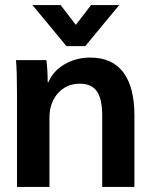

<svg xmlns="http://www.w3.org/2000/svg" viewBox="-20 -737 603 757"><path d="M43 0ZM47 -368Q47 -459 43 -500H163Q168 -458 168 -413H171Q189 -457 234.5 -483.5Q280 -510 336 -510Q422 -510 466 -452Q510 -394 510 -281V0H383V-282Q383 -347 362 -377Q341 -407 295 -407Q242 -407 208.5 -369.5Q175 -332 175 -273V0H47ZM108 -717H219L279 -639L339 -717H450L316 -555H242Z"/></svg>

Font: Sarabun
Style: Bold
Weight: 700
Designer: Suppakit Chalermlarp | Katatrad Co.,Ltd.
Foundry: Cadson Demak Co.,Ltd.
Version: Version 1.000; ttfautohint (v1.6)